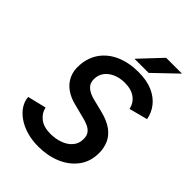

<svg xmlns="http://www.w3.org/2000/svg" viewBox="-256 -997 1124 1124"><g transform="rotate(45 306.5 -434.5)"><path d="M276 14Q220 14 175.5 0Q131 -14 99 -37Q67 -60 49 -89Q31 -118 29 -150L145 -178Q152 -141 184.5 -115Q217 -89 273 -89Q315 -89 351.5 -102Q388 -115 410.5 -141Q433 -167 433 -205Q433 -233 420.5 -249.5Q408 -266 385.5 -276Q363 -286 332 -293L254 -313Q209 -324 175 -348Q141 -372 123.5 -409.5Q106 -447 110 -496Q115 -562 150 -610Q185 -658 245 -684Q305 -710 383 -710Q453 -710 501 -688.5Q549 -667 577 -631Q605 -595 613 -550L498 -520Q490 -560 457.5 -584.5Q425 -609 370 -609Q331 -609 298 -595Q265 -581 246 -555.5Q227 -530 227 -495Q227 -462 248.5 -442.5Q270 -423 307 -413L391 -392Q452 -377 488 -350.5Q524 -324 539.5 -288.5Q555 -253 555 -211Q555 -140 517 -89.5Q479 -39 416 -12.5Q353 14 276 14ZM311 -748 438 -883H569L428 -748Z"/></g></svg>

Font: Figtree SemiBold
Style: Italic
Weight: 600
Italic angle: -9.5°
Foundry: Erik Kennedy
Version: Version 2.001;gftools[0.9.30]